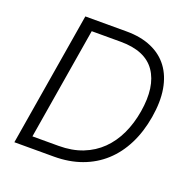

<svg xmlns="http://www.w3.org/2000/svg" viewBox="-128 -853 974 980"><g transform="rotate(20 358.5 -363.5)"><path d="M171.9 -727.3H396Q473.7 -727.3 531.4 -702.2Q589.1 -677.2 624.3 -630.1Q659.4 -583.1 671 -515.3Q682.5 -447.4 668 -361.9Q653.8 -277 620 -209.9Q586.3 -142.8 535 -96.1Q483.7 -49.4 415.8 -24.7Q348 0 266 0H51.1ZM127.5 -59.7H269.5Q342.3 -59.7 399.5 -82.2Q456.7 -104.8 498.4 -145.8Q540.1 -186.8 566.8 -243.8Q593.4 -300.8 604.8 -369.3Q628.2 -509.9 573.9 -588.8Q519.5 -667.6 386 -667.6H228.3Z"/></g></svg>

Font: Inter P Light
Style: Italic
Weight: 300
Italic angle: 9.39999°
Designer: Rasmus Andersson
Foundry: rsms
Version: Version 3.018;git-588b23468